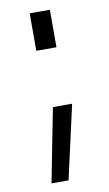

<svg xmlns="http://www.w3.org/2000/svg" viewBox="-82 -593 448 787"><g transform="rotate(-10 142.0 -200.0)"><path d="M67 0ZM127 -156H207L138 151H67ZM100 -551H184V-395H100Z"/></g></svg>

Font: Biryani Light
Style: Regular
Weight: 300
Designer: Dan Reynolds and Mathieu Réguer
Foundry: Dan Reynolds and Mathieu Réguer
Version: Version 1.004; ttfautohint (v1.1) -l 5 -r 5 -G 72 -x 0 -D la